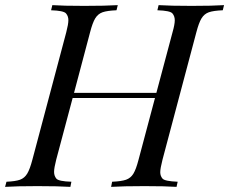

<svg xmlns="http://www.w3.org/2000/svg" viewBox="-53 -728 893 748"><path d="M639.2 -20 634.8 0Q592.8 -2.9 509.8 -2.9Q426.8 -2.9 379.9 0L383.8 -20Q419.9 -21.5 438 -27.8Q456.1 -34.2 466.6 -51.3Q477.1 -68.4 486.8 -106L550.8 -346.2H230L166 -106Q157.7 -73.7 157.7 -58.3Q157.7 -43 166.5 -32.2Q175.3 -21.5 225.1 -20L221.2 0Q174.3 -2.9 92.5 -2.9Q10.7 -2.9 -33.2 0L-27.8 -20Q7.3 -21.5 24.9 -27.8Q42.5 -34.2 53 -51.5Q63.5 -68.8 73.2 -106L205.1 -602.1Q213.4 -633.8 213.4 -649.4Q213.4 -665 204.1 -675.8Q194.8 -686.5 146 -688L150.9 -708Q191.9 -705.1 274.9 -705.1Q357.9 -705.1 405.8 -708L400.9 -688Q364.3 -686.5 346.4 -680.2Q328.6 -673.8 318.1 -656.7Q307.6 -639.6 297.9 -602.1L235.4 -366.2H556.2L619.1 -602.1Q627.9 -632.8 627.9 -648.9Q627.9 -665 618.7 -675.8Q609.4 -686.5 560.1 -688L564.9 -708Q610.4 -705.1 693.4 -705.1Q776.4 -705.1 819.8 -708L814.9 -688Q778.3 -686.5 760.5 -680.2Q742.7 -673.8 732.2 -656.7Q721.7 -639.6 711.9 -602.1L580.1 -106Q571.3 -71.8 571.3 -57.1Q571.3 -42.5 580.1 -32.2Q588.9 -22 639.2 -20Z"/></svg>

Font: PlayfairDisplaySC-Italic
Style: Italic
Weight: 400
Italic angle: -14°
Designer: Claus Eggers Sørensen
Foundry: Claus Eggers Sørensen
Version: Version 1.004;PS 001.004;hotconv 1.0.70;makeotf.lib2.5.58329